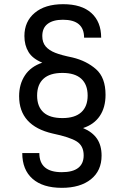

<svg xmlns="http://www.w3.org/2000/svg" viewBox="-20 -734 599 922"><path d="M86.9 1H168.9Q168.9 92.8 276.9 92.8Q329.1 92.8 355.5 72.3Q381.8 51.8 381.8 12.2Q381.8 -34.2 347.7 -55.2Q314.5 -75.7 232.9 -92.8Q71.8 -129.9 71.8 -272Q71.8 -330.1 100.1 -372.6Q127.4 -414.1 183.1 -433.1Q136.7 -452.1 117.2 -483.9Q97.2 -516.6 97.2 -561Q97.2 -630.9 147 -672.4Q196.3 -713.9 283.2 -713.9Q372.1 -713.9 418.9 -671.4Q465.8 -628.9 465.8 -553.2H383.8Q383.8 -639.2 282.2 -639.2Q234.4 -639.2 208.5 -619.1Q183.1 -599.6 183.1 -561Q183.1 -530.3 199.2 -511.2Q215.3 -492.2 245.1 -480.5Q273.4 -469.2 328.1 -458Q395.5 -441.9 441.4 -401.4Q486.8 -361.3 486.8 -278.8Q486.8 -217.8 459 -176.8Q431.6 -136.2 378.9 -119.1Q423.8 -100.1 445.8 -67.9Q467.8 -35.6 467.8 13.2Q467.8 85.9 416.5 127Q365.2 168 276.9 168Q185.5 168 136.2 124.5Q86.9 81.1 86.9 1ZM400.9 -274.9Q400.9 -328.1 370.1 -356Q339.4 -383.8 279.8 -383.8Q219.7 -383.8 189 -356Q158.2 -328.1 158.2 -274.9Q158.2 -222.2 189 -194.3Q219.2 -167 279.8 -167Q339.4 -167 370.1 -194.8Q400.9 -222.7 400.9 -274.9Z"/></svg>

Font: D-DIN Exp
Style: Regular
Weight: 400
Width: 7
Designer: Charles Nix
Foundry: Datto Inc.
Version: Version 1.00